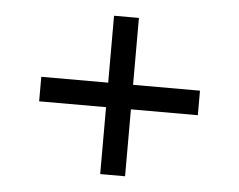

<svg xmlns="http://www.w3.org/2000/svg" viewBox="-40 -623 680 546"><g transform="rotate(5 300.0 -350.0)"><path d="M73.5 -385V-315H264.5V-124H335.5V-315H526.5V-385H335.5V-576H264.5V-385Z"/></g></svg>

Font: MCL Standard Light
Style: Regular
Weight: 300
Designer: Květoslav Bartoš
Foundry: Florian Karsten
Version: Version 1.001;Glyphs 3.2.3 (3260)